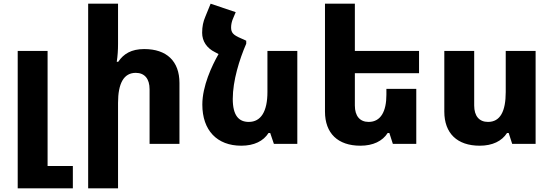

<svg xmlns="http://www.w3.org/2000/svg" viewBox="-20 -780 3001 1041"><path d="M76 241H375V120H238V-504H76Z M620 -760H458V241H620V-222C620 -328 651 -385 716 -385C764 -385 791 -353 791 -296V0H953V-330C953 -448 884 -514 762 -514C692 -514 650 -488 621 -445H613C618 -476 620 -510 620 -542Z M1436 -59H1445L1465 0H1592V-504H1430V-281C1430 -176 1395 -119 1329 -119C1275 -119 1242 -153 1242 -244C1242 -342 1278 -458 1315 -543V-560L1300 -553L1314 -560L1287 -572C1242 -591 1233 -604 1233 -632C1233 -647 1237 -664 1242 -676L1258 -714L1122 -760L1093 -689C1082 -663 1076 -637 1076 -602C1076 -557 1101 -519 1146 -497L1165 -487C1128 -422 1077 -313 1077 -213C1077 -73 1157 10 1288 10C1358 10 1408 -15 1436 -59Z M2082 -59H2091L2110 0H2237V-298H2075V-266C2075 -177 2045 -119 1979 -119C1931 -119 1904 -151 1904 -208V-383H2252V-504H1904V-760H1742V-175C1742 -57 1812 10 1934 10C2003 10 2054 -15 2082 -59Z M2884 -504H2722V-281C2722 -176 2692 -119 2626 -119C2578 -119 2551 -151 2551 -208V-504H2389V-175C2389 -57 2459 10 2581 10C2650 10 2701 -15 2729 -59H2738L2757 0H2884Z"/></svg>

Font: Noto Sans Armenian Extra
Style: Regular
Weight: 800
Designer: Monotype Design Team
Foundry: Monotype Imaging Inc.
Version: Version 1.901